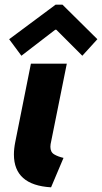

<svg xmlns="http://www.w3.org/2000/svg" viewBox="-20 -800 440 828"><path d="M40 -133.8Q40 -158.7 45.9 -188L113.3 -525.4H268.1L198.2 -178.2Q197.3 -174.3 197.3 -167Q197.3 -144 213.6 -134.3Q230 -124.5 253.9 -119.1L200.2 7.8Q40 -1.5 40 -133.8ZM19.5 -630.9 219.7 -779.8H249.5L399.9 -630.9L335 -559.6L222.7 -671.9H218.3L72.3 -559.6Z"/></svg>

Font: Reddit Sans Vanilla ExtraBold
Style: Italic
Weight: 800
Italic angle: -11.25°
Designer: Stephen Hutchings
Version: Version 1.013